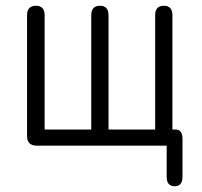

<svg xmlns="http://www.w3.org/2000/svg" viewBox="-20 -506 702 667"><path d="M587 141Q559 141 559 108V0H108Q74 0 74 -33V-453Q74 -486 105 -486Q135 -486 135 -453V-56H297V-453Q297 -486 327 -486Q357 -486 357 -453V-56H519V-453Q519 -486 549 -486Q579 -486 579 -453V-56H590Q614 -56 614 -23V108Q614 141 587 141Z"/></svg>

Font: Shin Retro Maru Gothic Regular
Style: Regular
Weight: 400
Designer: Iose
Foundry: Typographish
Version: Version 1.002